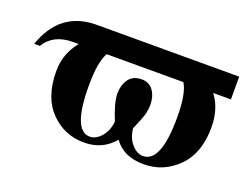

<svg xmlns="http://www.w3.org/2000/svg" viewBox="-81 -620 1026 793"><g transform="rotate(20 432.0 -223.5)"><path d="M851 -361H773Q815 -306 815 -225Q815 -111 752.5 -48.5Q690 14 603 14Q514 14 472 -46Q422 14 341 14Q254 14 193.5 -48Q133 -110 133 -225Q133 -301 182 -361H158Q71 -361 34 -299H9Q65 -461 225 -461H851ZM642 -361H305Q280 -319 280 -214Q280 -17 355 -17Q382 -17 405 -43.5Q428 -70 432 -111Q402 -184 402 -224Q402 -261 420.5 -287Q439 -313 477 -313Q511 -313 528.5 -287.5Q546 -262 546 -226Q546 -216 544.5 -205.5Q543 -195 541.5 -188Q540 -181 535.5 -169Q531 -157 529 -151.5Q527 -146 520.5 -131Q514 -116 512 -111Q516 -70 539 -43.5Q562 -17 589 -17Q668 -17 668 -215Q668 -320 642 -361Z"/></g></svg>

Font: STIX
Style: Bold
Weight: 700
Designer: MicroPress Inc., with final additions and corrections provided by Coen Hoffman, Elsevier (retired)
Version: Version 1.1.1